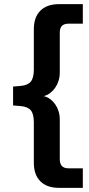

<svg xmlns="http://www.w3.org/2000/svg" viewBox="-20 -725 431 925"><path d="M264 180Q206 180 174.5 148.5Q143 117 143 59V-135Q143 -176 128.5 -193.5Q114 -211 79 -214L43 -217V-308L79 -311Q114 -314 128.5 -332Q143 -350 143 -390V-584Q143 -642 174.5 -673.5Q206 -705 264 -705H379V-611H311Q289 -611 278.5 -600.5Q268 -590 268 -567V-375Q268 -344 255 -318Q242 -292 220.5 -276Q199 -260 172 -260V-264Q199 -264 220.5 -248.5Q242 -233 255 -207Q268 -181 268 -150V42Q268 64 278.5 75Q289 86 311 86H379V180Z"/></svg>

Font: Nunito Sans 12pt ExtraLight
Style: Bold
Weight: 700
Version: Version 3.101;gftools[0.9.27]